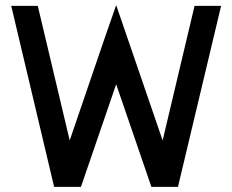

<svg xmlns="http://www.w3.org/2000/svg" viewBox="-20 -734 910 752"><path d="M128 -711 253 -184 387 -576 435 -714 617 -184 742 -711H846L677 -2H573L435 -404L297 -2H192L24 -711Z"/></svg>

Font: Fundamental  Brigade
Style: Regular
Weight: 400
Designer: Peter Wiegel, original typeface by Arno Drescher 1935
Foundry: Peter Wiegel
Version: Version 0.000 2012 initial release